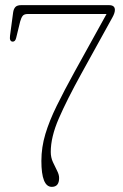

<svg xmlns="http://www.w3.org/2000/svg" viewBox="-20 -720 478 747"><path d="M210 -27.5Q210 7 181.5 7Q141 7 141 -94Q141 -147 156.5 -198.5Q172 -250 200.8 -308.5Q229.5 -367 270 -440.5L394.5 -665.5H87.5Q74 -665.5 68.2 -658.2Q62.5 -651 58.5 -636.5L43 -573Q39.5 -557.5 29 -558Q16 -559 19 -581L31 -671Q33 -685.5 40 -692.8Q47 -700 62.5 -700H404Q427 -700 427 -681.5Q427 -669.5 417.5 -652.5L296 -432.5Q240 -331 208.8 -259Q177.5 -187 177.5 -129Q177.5 -107.5 185.8 -89.5Q194 -71.5 202 -56Q210 -40.5 210 -27.5Z"/></svg>

Font: Fraunces 72pt SuperSoft Thin
Style: Regular
Weight: 100
Version: Version 1.000;[b76b70a41]